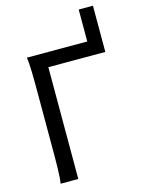

<svg xmlns="http://www.w3.org/2000/svg" viewBox="-131 -971 789 1049"><g transform="rotate(-15 263.5 -447.0)"><path d="M500.5 -893.6H419.9V-712.9H78.1C85.4 -673.8 85.4 -596.7 85.4 -500.5V-212.4C85.4 -116.2 85.4 -39.1 78.1 0H178.2V-632.3H500.5Z"/></g></svg>

Font: Andika
Style: Regular
Weight: 400
Designer: Victor Gaultney, Annie Olsen, Julie Remington, Don Collingsworth, Eric Hays
Foundry: SIL International
Version: Version 1.000